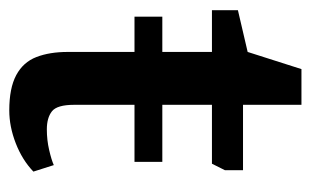

<svg xmlns="http://www.w3.org/2000/svg" viewBox="-148 -515 670 414"><g transform="rotate(90 187.0 -308.0)"><path d="M16 -263V-323H329V-263ZM218 7Q170 7 142 -8Q114 -23 103 -51.5Q92 -80 92 -119V-430H2V-486L92 -507L129 -623H206V-497H347V-458L333 -430H206V-133Q206 -96 220 -85Q234 -74 259 -74Q282 -74 303.5 -79Q325 -84 336 -89L350 -45Q325 -21 289 -7Q253 7 218 7Z"/></g></svg>

Font: Faustina Light SemiBold
Style: Regular
Weight: 600
Version: Version 1.200